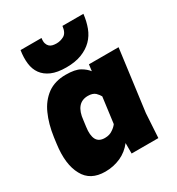

<svg xmlns="http://www.w3.org/2000/svg" viewBox="-187 -899 954 1032"><g transform="rotate(-30 290.0 -383.0)"><path d="M560 -530H376ZM510 -150 501 0H335V-65Q305 -26 261 -6Q216 14 165 14Q72 14 35 -56Q-4 -126 12 -246L17 -284Q28 -362 54 -419Q79 -476 126 -511Q172 -544 239 -544Q298 -544 327 -527Q355 -511 371 -490L376 -530H560ZM352 -345Q346 -357 331 -372Q315 -386 286 -386Q210 -386 200 -284L195 -246Q188 -197 202 -170Q216 -144 253 -144Q283 -144 303 -159Q321 -171 331 -185ZM264 -576Q208 -576 172.5 -591.5Q137 -607 117.5 -634Q98 -661 93.5 -698.5Q89 -736 96 -780H226Q223 -759 227 -746.5Q231 -734 239 -726.5Q247 -719 258.5 -716.5Q270 -714 282 -714Q307 -714 329 -726.5Q351 -739 356 -780H486Q481 -736 467 -698.5Q453 -661 426 -634Q399 -607 359 -591.5Q319 -576 264 -576Z"/></g></svg>

Font: Tanohe Sans Black
Style: Italic
Weight: 900
Designer: Village Type and Design LLC & Cristiano Sobral
Foundry: Cooper Hewitt Smithsonian Design Museum
Version: Version 1.00;January 12, 2020;FontCreator 12.0.0.2547 64-bit